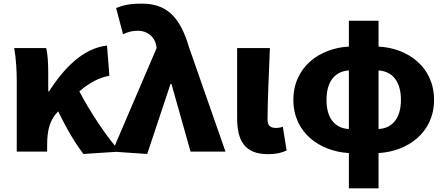

<svg xmlns="http://www.w3.org/2000/svg" viewBox="-20 -833 2445 1055"><path d="M639 0C564 -83 474 -220 416 -331C476 -382 523 -405 581 -417L568 -583C433 -566 333 -459 249 -331H245V-427C245 -481 243 -532 234 -569H58C69 -508 72 -437 72 -392V0H239V-35C239 -121 255 -176 298 -219L300 -221C350 -117 397 -41 438 13Z M789 13 917 -372H922L1027 0H1219L1018 -575C969 -742 894 -813 760 -813C689 -813 657 -804 618 -789L656 -645C683 -657 703 -664 739 -664C784 -664 827 -637 838 -585L841 -570L597 0Z M1452 14C1502 14 1530 5 1555 -6L1534 -137C1523 -132 1508 -130 1499 -130C1466 -130 1450 -141 1450 -178C1450 -269 1458 -438 1463 -569H1283V-185C1283 -66 1320 14 1452 14Z M2060 -446C2136 -441 2183 -386 2183 -284C2183 -183 2135 -128 2060 -124ZM1897 -124C1821 -128 1774 -183 1774 -284C1774 -386 1821 -441 1897 -446ZM2060 -719H1897V-577C1738 -569 1592 -466 1592 -284C1592 -103 1738 -1 1897 8V202H2060V8C2219 -1 2365 -103 2365 -284C2365 -466 2220 -569 2060 -577Z"/></svg>

Font: Noto Sans CJK KR Black
Style: Regular
Weight: 900
Designer: Ryoko NISHIZUKA (kana & ideographs); Paul D. Hunt (Latin, Greek & Cyrillic); Wenlong ZHANG (bopomofo); Sandoll Communica
Foundry: Adobe Systems Incorporated
Version: Version 1.004;PS 1.004;hotconv 1.0.82;makeotf.lib2.5.63406